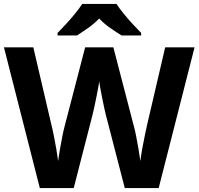

<svg xmlns="http://www.w3.org/2000/svg" viewBox="-20 -954 1007 974"><path d="M967 -714 785 0H613L516 -375Q513 -386 508.5 -408Q504 -430 498.5 -456Q493 -482 489 -505.5Q485 -529 483 -542Q482 -529 477.5 -505.5Q473 -482 468 -456.5Q463 -431 458 -408.5Q453 -386 450 -374L354 0H182L0 -714H149L240 -324Q246 -301 253 -266Q260 -231 266 -196Q272 -161 275 -137Q278 -162 284 -196.5Q290 -231 296.5 -263.5Q303 -296 308 -314L412 -714H555L659 -314Q664 -297 670.5 -264Q677 -231 683 -196Q689 -161 692 -137Q695 -162 701 -196.5Q707 -231 714.5 -266Q722 -301 727 -324L818 -714ZM571 -934Q585 -912 607.5 -884.5Q630 -857 654 -831Q678 -805 696 -787V-774H597Q571 -790 540 -811.5Q509 -833 483 -860Q457 -833 427 -812Q397 -791 371 -774H272V-787Q291 -806 314.5 -831.5Q338 -857 360.5 -884.5Q383 -912 397 -934Z"/></svg>

Font: Noto Sans Gunjala Gondi
Style: Regular
Weight: 400
Designer: Ek Type
Foundry: Ek Type
Version: Version 1.004